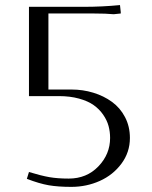

<svg xmlns="http://www.w3.org/2000/svg" viewBox="-20 -729 600 757"><path d="M85.9 -23.9 94.2 -50.8Q142.6 -36.1 175 -30.5Q207.5 -24.9 251 -24.9Q321.8 -24.9 367.9 -73Q414.1 -121.1 414.1 -185.1Q414.1 -209.5 408 -232.2Q401.9 -254.9 386.7 -276.9Q371.6 -298.8 349.1 -314.7Q326.7 -330.6 291.5 -340.3Q256.3 -350.1 211.9 -350.1H94.2V-702.1H310.1Q383.3 -702.1 453.1 -709L456.1 -681.2V-675.8L428.2 -672.9Q398.4 -675.8 351.1 -675.8H170.9V-376H262.2Q306.6 -376 347.7 -363.5Q388.7 -351.1 421.1 -327.6Q453.6 -304.2 472.9 -267.3Q492.2 -230.5 492.2 -185.1Q492.2 -128.9 459 -84Q425.8 -39.1 373.3 -15.6Q320.8 7.8 261.2 7.8Q209.5 7.8 172.4 1.5Q135.3 -4.9 85.9 -23.9Z"/></svg>

Font: Dihjauti S
Style: Regular
Weight: 400
Designer: T. Christopher White
Version: Version 3.0.0